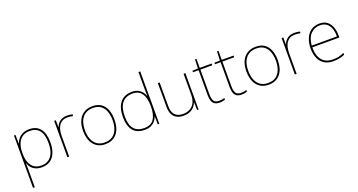

<svg xmlns="http://www.w3.org/2000/svg" viewBox="-51 -1573 4879 2617"><g transform="rotate(-20 2388.5 -264.0)"><path d="M313 -538Q418 -538 472 -469.5Q526 -401 526 -269Q526 -180 499.5 -117.5Q473 -55 423.5 -22.5Q374 10 303 10Q251 10 213 -7Q175 -24 151.5 -52.5Q128 -81 117 -116H115Q117 -82 117 -49.5Q117 -17 117 15V232H91V-528H113L115 -402H117Q128 -437 153 -468Q178 -499 218 -518.5Q258 -538 313 -538ZM313 -513Q249 -513 205.5 -483.5Q162 -454 139.5 -398.5Q117 -343 117 -265V-262Q117 -177 140 -122.5Q163 -68 204.5 -41.5Q246 -15 303 -15Q365 -15 408.5 -43.5Q452 -72 475.5 -128.5Q499 -185 499 -269Q499 -393 452 -453Q405 -513 313 -513Z M861 -536Q885 -536 904.5 -533Q924 -530 942 -525L936 -501Q917 -506 900.5 -508.5Q884 -511 861 -511Q819 -511 789 -496Q759 -481 739 -453Q719 -425 709.5 -385.5Q700 -346 700 -297V0H674V-528H698L700 -427H702Q712 -458 733 -482.5Q754 -507 786.5 -521.5Q819 -536 861 -536Z M1453 -264Q1453 -206 1439.5 -156Q1426 -106 1397.5 -69Q1369 -32 1326 -11Q1283 10 1224 10Q1167 10 1124.5 -10.5Q1082 -31 1053.5 -68Q1025 -105 1011 -155Q997 -205 997 -264Q997 -348 1024.5 -409.5Q1052 -471 1104.5 -504.5Q1157 -538 1230 -538Q1310 -538 1359 -501.5Q1408 -465 1430.5 -403Q1453 -341 1453 -264ZM1024 -264Q1024 -191 1046 -134.5Q1068 -78 1112.5 -46.5Q1157 -15 1224 -15Q1294 -15 1338.5 -47Q1383 -79 1404.5 -135.5Q1426 -192 1426 -264Q1426 -333 1406.5 -389.5Q1387 -446 1344 -479.5Q1301 -513 1230 -513Q1131 -513 1077.5 -447Q1024 -381 1024 -264Z M1796 10Q1682 10 1627 -58Q1572 -126 1572 -254Q1572 -391 1632 -464.5Q1692 -538 1804 -538Q1852 -538 1887.5 -521.5Q1923 -505 1946.5 -477Q1970 -449 1981 -414H1983Q1982 -448 1981.5 -480Q1981 -512 1981 -543V-760H2007V0H1985L1983 -113H1981Q1969 -80 1945.5 -52Q1922 -24 1885.5 -7Q1849 10 1796 10ZM1796 -15Q1896 -15 1938.5 -80.5Q1981 -146 1981 -263V-266Q1981 -386 1937 -449.5Q1893 -513 1804 -513Q1705 -513 1652 -448.5Q1599 -384 1599 -254Q1599 -134 1647.5 -74.5Q1696 -15 1796 -15Z M2577 -528V0H2556L2552 -111H2550Q2539 -81 2515 -53Q2491 -25 2452.5 -7.5Q2414 10 2358 10Q2299 10 2259 -12Q2219 -34 2198.5 -77Q2178 -120 2178 -182V-528H2204V-186Q2204 -98 2244 -56.5Q2284 -15 2358 -15Q2416 -15 2459 -38Q2502 -61 2526.5 -107.5Q2551 -154 2551 -226V-528Z M2881 -15Q2906 -15 2925 -18.5Q2944 -22 2960 -28V-3Q2944 2 2925.5 6Q2907 10 2881 10Q2835 10 2808.5 -8Q2782 -26 2771 -60Q2760 -94 2760 -140V-503H2679V-525L2759 -528L2765 -659H2786V-528H2958V-503H2786V-143Q2786 -82 2806 -48.5Q2826 -15 2881 -15Z M3200 -15Q3225 -15 3244 -18.5Q3263 -22 3279 -28V-3Q3263 2 3244.5 6Q3226 10 3200 10Q3154 10 3127.5 -8Q3101 -26 3090 -60Q3079 -94 3079 -140V-503H2998V-525L3078 -528L3084 -659H3105V-528H3277V-503H3105V-143Q3105 -82 3125 -48.5Q3145 -15 3200 -15Z M3822 -264Q3822 -206 3808.5 -156Q3795 -106 3766.5 -69Q3738 -32 3695 -11Q3652 10 3593 10Q3536 10 3493.5 -10.5Q3451 -31 3422.5 -68Q3394 -105 3380 -155Q3366 -205 3366 -264Q3366 -348 3393.5 -409.5Q3421 -471 3473.5 -504.5Q3526 -538 3599 -538Q3679 -538 3728 -501.5Q3777 -465 3799.5 -403Q3822 -341 3822 -264ZM3393 -264Q3393 -191 3415 -134.5Q3437 -78 3481.5 -46.5Q3526 -15 3593 -15Q3663 -15 3707.5 -47Q3752 -79 3773.5 -135.5Q3795 -192 3795 -264Q3795 -333 3775.5 -389.5Q3756 -446 3713 -479.5Q3670 -513 3599 -513Q3500 -513 3446.5 -447Q3393 -381 3393 -264Z M4160 -536Q4184 -536 4203.5 -533Q4223 -530 4241 -525L4235 -501Q4216 -506 4199.5 -508.5Q4183 -511 4160 -511Q4118 -511 4088 -496Q4058 -481 4038 -453Q4018 -425 4008.5 -385.5Q3999 -346 3999 -297V0H3973V-528H3997L3999 -427H4001Q4011 -458 4032 -482.5Q4053 -507 4085.5 -521.5Q4118 -536 4160 -536Z M4524 -538Q4592 -538 4634 -505Q4676 -472 4696 -416.5Q4716 -361 4716 -291V-266H4323Q4322 -145 4376 -80Q4430 -15 4533 -15Q4581 -15 4615.5 -22Q4650 -29 4696 -50V-23Q4658 -6 4619.5 2Q4581 10 4533 10Q4450 10 4397.5 -25Q4345 -60 4320.5 -121Q4296 -182 4296 -259Q4296 -334 4321 -397.5Q4346 -461 4396.5 -499.5Q4447 -538 4524 -538ZM4524 -513Q4440 -513 4386.5 -456.5Q4333 -400 4324 -291H4689Q4690 -357 4672 -407Q4654 -457 4617 -485Q4580 -513 4524 -513Z"/></g></svg>

Font: Noto Sans Hebrew Thin
Style: Regular
Weight: 250
Designer: Monotype Design Team
Foundry: Monotype Imaging Inc.
Version: Version 2.003